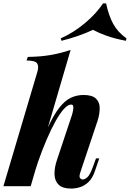

<svg xmlns="http://www.w3.org/2000/svg" viewBox="-41 -1086 758 1120"><path d="M138 0H-21L177 -667Q187 -701 175 -717Q163 -733 114 -733L121 -754Q197 -755 256.5 -765.5Q316 -776 371 -795ZM162 -144Q202 -263 236.5 -338.5Q271 -414 304 -456.5Q337 -499 372 -515.5Q407 -532 446 -532Q496 -532 518 -511.5Q540 -491 540.5 -456.5Q541 -422 528 -381L429 -85Q419 -57 425.5 -48Q432 -39 442 -39Q453 -39 468 -51.5Q483 -64 500 -110L519 -162H538L513 -89Q499 -47 476 -25Q453 -3 426.5 5.5Q400 14 374 14Q324 14 301 -8.5Q278 -31 277 -69Q276 -107 291 -152L379 -416Q384 -433 386 -447Q388 -461 385.5 -468.5Q383 -476 373 -476Q355 -476 331.5 -450Q308 -424 282.5 -378Q257 -332 231 -271.5Q205 -211 181.5 -143.5Q158 -76 140 -6ZM501 -912Q464 -894 416.5 -877.5Q369 -861 318 -848L313 -862Q389 -896 454.5 -951Q520 -1006 560 -1066H578Q593 -995 619.5 -946.5Q646 -898 697 -862L693 -848Q627 -861 583 -876.5Q539 -892 501 -912Z"/></svg>

Font: Playfair Display ExtraBold
Style: Italic
Weight: 800
Italic angle: -14°
Designer: Claus Eggers Sørensen
Foundry: Claus Eggers Sørensen
Version: Version 1.203